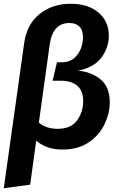

<svg xmlns="http://www.w3.org/2000/svg" viewBox="-20 -777 639 1018"><path d="M108 -547Q121 -646 188.5 -701.5Q256 -757 355 -757Q447 -757 502 -710.5Q557 -664 557 -588Q557 -524 517.5 -471.5Q478 -419 393 -402Q462 -397 512 -357Q562 -317 562 -235Q562 -178 535 -120Q508 -62 451.5 -23Q395 16 311 16Q227 16 172 -31L140 202L0 221ZM421 -241Q421 -296 389.5 -322.5Q358 -349 302 -349H259L282 -447H311Q348 -447 372.5 -468Q397 -489 408.5 -519Q420 -549 420 -579Q420 -617 401 -636Q382 -655 348 -655Q261 -655 244 -544L186 -127Q225 -94 285 -94Q356 -94 388.5 -138.5Q421 -183 421 -241Z"/></svg>

Font: Fira Sans SemiBold
Style: Italic
Weight: 600
Italic angle: -8°
Designer: bBox Type GmbH & Carrois Corporate GbR & Edenspiekermann AG
Foundry: bBox Type GmbH & Carrois Corporate GbR & Edenspiekermann AG
Version: Version 4.301